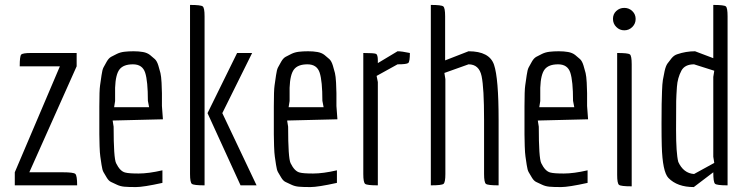

<svg xmlns="http://www.w3.org/2000/svg" viewBox="-20 -752 3032 779"><path d="M293 0H40V-53L223 -483H60Q60 -524 66 -530.5Q72 -537 106 -537H291V-483L99 -53H235Q278 -53 285.5 -46.5Q293 -40 293 0Z M639 -10Q562 7 531.5 7Q501 7 484.5 5.5Q468 4 454.5 -2.5Q441 -9 431 -13.5Q421 -18 413 -31.5Q405 -45 400 -53.5Q395 -62 392 -83Q389 -104 387 -117Q385 -130 384 -159.5Q383 -189 383 -207V-320Q383 -386 386 -405.5Q389 -425 392 -447Q395 -469 400 -478.5Q405 -488 413 -502Q421 -516 431 -521.5Q441 -527 454.5 -533.5Q468 -540 484.5 -542Q501 -544 522 -544Q543 -544 560 -541Q577 -538 588.5 -529Q600 -520 608.5 -512Q617 -504 622.5 -486Q628 -468 631 -455.5Q634 -443 635.5 -416.5Q637 -390 637 -374V-322L641 -268L437 -263L441 -238Q441 -110 451 -90Q467 -57 488 -52Q502 -48 542.5 -48Q583 -48 639 -61ZM447 -396Q447 -378 447 -342L443 -317H585L580 -343Q580 -423 569 -457Q558 -491 519.5 -491Q481 -491 465 -470.5Q449 -450 447 -396Z M751 -46V-732Q795 -732 802.5 -726Q810 -720 810 -686V0Q766 0 758.5 -6Q751 -12 751 -46ZM1021 0H956L822 -293L942 -537H1003L882 -293Z M1347 -10Q1270 7 1239.5 7Q1209 7 1192.5 5.5Q1176 4 1162.5 -2.5Q1149 -9 1139 -13.5Q1129 -18 1121 -31.5Q1113 -45 1108 -53.5Q1103 -62 1100 -83Q1097 -104 1095 -117Q1093 -130 1092 -159.5Q1091 -189 1091 -207V-320Q1091 -386 1094 -405.5Q1097 -425 1100 -447Q1103 -469 1108 -478.5Q1113 -488 1121 -502Q1129 -516 1139 -521.5Q1149 -527 1162.5 -533.5Q1176 -540 1192.5 -542Q1209 -544 1230 -544Q1251 -544 1268 -541Q1285 -538 1296.5 -529Q1308 -520 1316.5 -512Q1325 -504 1330.5 -486Q1336 -468 1339 -455.5Q1342 -443 1343.5 -416.5Q1345 -390 1345 -374V-322L1349 -268L1145 -263L1149 -238Q1149 -110 1159 -90Q1175 -57 1196 -52Q1210 -48 1250.5 -48Q1291 -48 1347 -61ZM1155 -396Q1155 -378 1155 -342L1151 -317H1293L1288 -343Q1288 -423 1277 -457Q1266 -491 1227.5 -491Q1189 -491 1173 -470.5Q1157 -450 1155 -396Z M1454 -46V-537Q1498 -537 1505.5 -533.5Q1513 -530 1513 -507V-496L1593 -544Q1610 -544 1643 -537Q1643 -502 1636.5 -496.5Q1630 -491 1593 -491L1508 -444L1513 -419V0Q1469 0 1461.5 -6Q1454 -12 1454 -46Z M1944 -46V-267Q1944 -395 1934 -443Q1924 -491 1881 -491L1783 -456L1787 -431V-46Q1787 -12 1779.5 -6Q1772 0 1728 0V-732Q1771 -732 1778.5 -726Q1786 -720 1786 -686V-507L1881 -544Q1966 -544 1984.5 -489Q2003 -434 2003 -266V0Q1959 0 1951.5 -6Q1944 -12 1944 -46Z M2364 -10Q2287 7 2256.5 7Q2226 7 2209.5 5.5Q2193 4 2179.5 -2.5Q2166 -9 2156 -13.5Q2146 -18 2138 -31.5Q2130 -45 2125 -53.5Q2120 -62 2117 -83Q2114 -104 2112 -117Q2110 -130 2109 -159.5Q2108 -189 2108 -207V-320Q2108 -386 2111 -405.5Q2114 -425 2117 -447Q2120 -469 2125 -478.5Q2130 -488 2138 -502Q2146 -516 2156 -521.5Q2166 -527 2179.5 -533.5Q2193 -540 2209.5 -542Q2226 -544 2247 -544Q2268 -544 2285 -541Q2302 -538 2313.5 -529Q2325 -520 2333.5 -512Q2342 -504 2347.5 -486Q2353 -468 2356 -455.5Q2359 -443 2360.5 -416.5Q2362 -390 2362 -374V-322L2366 -268L2162 -263L2166 -238Q2166 -110 2176 -90Q2192 -57 2213 -52Q2227 -48 2267.5 -48Q2308 -48 2364 -61ZM2172 -396Q2172 -378 2172 -342L2168 -317H2310L2305 -343Q2305 -423 2294 -457Q2283 -491 2244.5 -491Q2206 -491 2190 -470.5Q2174 -450 2172 -396Z M2545.5 -642.5Q2532 -629 2513 -629Q2494 -629 2480.5 -642.5Q2467 -656 2467 -675.5Q2467 -695 2480.5 -707.5Q2494 -720 2513 -720Q2532 -720 2545.5 -707Q2559 -694 2559 -675Q2559 -656 2545.5 -642.5ZM2484 -42V-537Q2528 -537 2535.5 -531.5Q2543 -526 2543 -491V4Q2499 4 2491.5 -2Q2484 -8 2484 -42Z M2665 -160Q2664 -193 2664 -250Q2664 -307 2664.5 -329Q2665 -351 2666 -381.5Q2667 -412 2669.5 -427.5Q2672 -443 2676.5 -463.5Q2681 -484 2688 -494Q2695 -504 2705 -516Q2715 -528 2728 -532Q2763 -544 2800 -544L2874 -516V-732Q2918 -732 2925 -726Q2932 -720 2932 -686V0Q2888 0 2881 -6.5Q2874 -13 2874 -53L2795 7Q2728 7 2692 -30Q2668 -55 2665 -160ZM2732 -95Q2753 -49 2796 -46L2878 -91L2874 -116V-440L2878 -465L2796 -491Q2759 -491 2745 -466Q2729 -436 2726.5 -400Q2724 -364 2723.5 -342.5Q2723 -321 2723 -225.5Q2723 -130 2732 -95Z"/></svg>

Font: Economica
Style: Regular
Weight: 400
Designer: Vicente Lamonaca
Foundry: Vicente Lamonaca
Version: Version 1.101